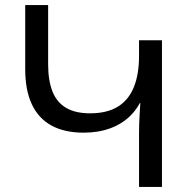

<svg xmlns="http://www.w3.org/2000/svg" viewBox="-20 -734 749 754"><path d="M616 0H526V-210Q526 -226 526.5 -245.5Q527 -265 528.5 -286.5Q530 -308 531 -329H526V-576H616ZM559 -561V-459Q559 -402 541.5 -356.5Q524 -311 491.5 -279Q459 -247 412.5 -230Q366 -213 309 -213Q234 -213 183 -240.5Q132 -268 105.5 -323.5Q79 -379 79 -463V-714H169V-482Q169 -418 186 -375Q203 -332 239.5 -310.5Q276 -289 334 -289Q400 -289 442.5 -315Q485 -341 505.5 -391.5Q526 -442 526 -514V-561Z"/></svg>

Font: Noto Sans Armenian
Style: Regular
Weight: 400
Designer: Monotype Design Team
Foundry: Monotype Imaging Inc.
Version: Version 2.007